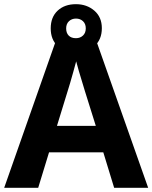

<svg xmlns="http://www.w3.org/2000/svg" viewBox="-20 -900 730 920"><path d="M527 0 475 -170H215L163 0H0L252 -717H437L690 0ZM387 -463Q382 -480 374 -506Q366 -532 358 -559Q350 -586 345 -606Q340 -586 331.5 -556.5Q323 -527 315.5 -500.5Q308 -474 304 -463L253 -297H439ZM344.1 -648Q290 -648 256.5 -679Q223 -710 223 -764Q223 -818 256.3 -849Q289.5 -880 343.9 -880Q396 -880 432 -849Q468 -818 468 -765.1Q468 -710 432.5 -679Q397 -648 344.1 -648ZM344 -717Q364 -717 377.5 -729.6Q391 -742.2 391 -764.1Q391 -786 377.6 -798.5Q364.2 -811 344.1 -811Q324 -811 310.5 -798.4Q297 -785.8 297 -763.9Q297 -742 309.2 -729.5Q321.3 -717 344 -717Z"/></svg>

Font: Noto Sans Telugu
Style: Regular
Weight: 400
Designer: Jelle Bosma - Monotype Design Team
Foundry: Monotype Imaging Inc.
Version: Version 2.003